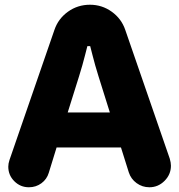

<svg xmlns="http://www.w3.org/2000/svg" viewBox="-20 -783 757 811"><path d="M102 8Q66 8 40.5 -17.5Q15 -43 15 -79Q15 -92 20 -107L210 -657Q226 -704 267 -733.5Q308 -763 360 -763Q411 -763 452 -733.5Q493 -704 509 -657L697 -113Q702 -96 702 -83Q702 -46 675 -19Q648 8 611 8Q581 8 557 -9.5Q533 -27 524 -55L491 -160H219L186 -53Q178 -26 155 -9Q132 8 102 8ZM266 -308H444L396 -461Q381 -509 371 -549Q369 -556 361 -588H349Q341 -556 339 -549Q329 -509 314 -461Z"/></svg>

Font: Jellee Roman
Style: Regular
Weight: 400
Designer: Alfredo Marco Pradil
Foundry: Alfredo Marco Pradil
Version: Version 1.016;PS 001.016;hotconv 1.0.88;makeotf.lib2.5.64775